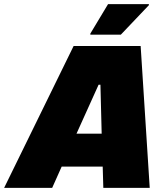

<svg xmlns="http://www.w3.org/2000/svg" viewBox="-79 -911 796 931"><path d="M-59 0 278 -688H603L647 0H422L419 -103H220L174 0ZM292 -263H414L408 -500H399ZM359 -743V-748L445 -891H643V-886L507 -743Z"/></svg>

Font: Saira Black
Style: Italic
Weight: 900
Italic angle: -12°
Designer: Hector Gatti with collaboration of the Omnibus-Type team
Foundry: Omnibus-Type
Version: Version 1.100; ttfautohint (v1.8.3)